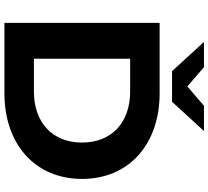

<svg xmlns="http://www.w3.org/2000/svg" viewBox="-57 -883 940 866"><g transform="rotate(90 413.0 -450.0)"><path d="M439 -756 571 -900H457L370 -825L283 -900H169L301 -756ZM401 -700H83V0H401C630 0 787 -138 787 -350C787 -562 630 -700 401 -700ZM393 -133H245V-567H393C532 -567 623 -484 623 -350C623 -216 532 -133 393 -133Z"/></g></svg>

Font: AWKNG-Font
Style: Bold
Weight: 700
Designer: Awakening Church
Foundry: Awakening Church
Version: Version 1.700;PS 001.700;hotconv 1.0.88;makeotf.lib2.5.64775